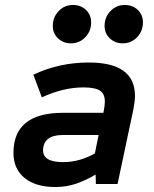

<svg xmlns="http://www.w3.org/2000/svg" viewBox="-20 -739 620 771"><path d="M202 12Q123 12 78.5 -24.5Q34 -61 34 -125Q34 -286 233 -286H395L397 -296Q399 -306 400 -315Q401 -324 401 -331Q401 -362 381.5 -375Q362 -388 315 -388Q234 -388 148 -348L114 -439Q217 -488 337 -488Q522 -488 522 -354Q522 -341 520 -327Q518 -313 515 -297L452 0H365L364 -38Q321 -13 283 -0.5Q245 12 202 12ZM233 -88Q269 -88 301 -97.5Q333 -107 361 -123L376 -197H234Q153 -197 153 -135Q153 -88 233 -88ZM265 -565Q234 -565 213 -585Q192 -605 192 -635Q192 -670 215.5 -694.5Q239 -719 273 -719Q305 -719 325.5 -699Q346 -679 346 -649Q346 -614 322.5 -589.5Q299 -565 265 -565ZM473 -565Q442 -565 421 -585Q400 -605 400 -635Q400 -670 423.5 -694.5Q447 -719 481 -719Q513 -719 533.5 -699Q554 -679 554 -649Q554 -614 530.5 -589.5Q507 -565 473 -565Z"/></svg>

Font: Sometype Mono
Style: Bold Italic
Weight: 700
Italic angle: -12°
Monospace: yes
Designer: Ryoichi Tsunekawa
Foundry: Dharma Type
Version: Version 1.000; ttfautohint (v1.8.3)